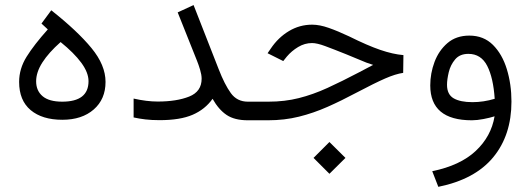

<svg xmlns="http://www.w3.org/2000/svg" viewBox="-20 -473 2086 755"><path d="M181.6 -432.6Q284.7 -351.1 339.8 -283.9Q395 -216.8 395 -150.9Q395 -83 348.6 -42.5Q302.2 -2 225.1 -2Q146 -2 100.6 -40Q55.2 -78.1 55.2 -150.9Q55.2 -202.6 84.5 -249.8Q113.8 -296.9 168 -357.4L143.1 -380.4ZM218.3 -307.6Q171.4 -266.1 146.7 -227.5Q122.1 -189 122.1 -153.3Q122.1 -116.2 147.5 -94.7Q172.9 -73.2 224.6 -73.2Q328.1 -73.2 328.1 -153.8Q328.1 -187.5 299.6 -226.3Q271 -265.1 218.3 -307.6Z M505.4 -85.4Q557.1 -73.7 600.1 -73.7Q674.8 -73.7 723.9 -93.3Q772.9 -112.8 772.9 -163.6Q772.9 -178.7 766.8 -199Q760.7 -219.2 754.9 -233.4L678.7 -424.3L741.2 -453.1L839.8 -201.2Q863.3 -140.6 887.7 -106.9Q912.1 -73.2 954.6 -73.2H975.1V0H954.6Q902.3 0 871.1 -21Q839.8 -42 815.9 -84.5Q786.6 -43 737.5 -21.7Q688.5 -0.5 607.4 -0.5Q576.7 -0.5 552 -3.4Q527.3 -6.3 505.4 -11.2Z M1212.9 147.9 1275.4 85.4 1338.4 147.9 1275.4 210.4ZM955.6 0V-73.2H1035.2Q1099.6 -73.2 1155 -87.2Q1210.4 -101.1 1267.6 -127.2Q1324.7 -153.3 1393.6 -189.5L1447.3 -217.8Q1430.2 -223.1 1420.7 -226.8Q1411.1 -230.5 1394.8 -237.5Q1378.4 -244.6 1340.8 -259.8Q1291 -279.8 1258.8 -291.7Q1226.6 -303.7 1207 -303.7Q1178.2 -303.7 1152.3 -288.1Q1126.5 -272.5 1107.9 -250.5L1093.8 -232.9L1032.2 -263.7L1044.9 -282.2Q1074.2 -325.7 1116.2 -350.8Q1158.2 -376 1207.5 -376Q1236.8 -376 1272.9 -363.3Q1309.1 -350.6 1352.5 -330.1Q1425.3 -293.9 1475.1 -276.9Q1524.9 -259.8 1566.4 -256.3L1565.4 -186.5Q1535.2 -182.1 1494.4 -164.3Q1453.6 -146.5 1382.3 -108.9Q1322.8 -77.1 1267.6 -52.7Q1212.4 -28.3 1155.5 -14.2Q1098.6 0 1033.7 0Z M1924.8 -15.6Q1906.7 -9.8 1881.1 -4.9Q1855.5 0 1835.4 0Q1671.9 0 1671.9 -137.2Q1671.9 -184.6 1688.7 -229.5Q1705.6 -274.4 1739.7 -303.7Q1773.9 -333 1825.7 -333Q1881.8 -333 1918.5 -296.4Q1955.1 -259.8 1973.1 -200.7Q1991.2 -141.6 1991.2 -73.7Q1991.2 58.6 1919.4 145.5Q1847.7 232.4 1703.6 261.7L1679.7 200.2Q1789.6 177.7 1850.6 120.6Q1911.6 63.5 1924.8 -15.6ZM1925.3 -84.5Q1919.9 -167 1895.8 -214.1Q1871.6 -261.2 1821.8 -261.2Q1788.1 -261.2 1769.8 -239.5Q1751.5 -217.8 1744.6 -189Q1737.8 -160.2 1737.8 -139.6Q1737.8 -101.6 1763.9 -86.4Q1790 -71.3 1837.9 -71.3Q1881.3 -71.3 1925.3 -84.5Z"/></svg>

Font: Vazir Light WOL
Style: Light-WOL
Weight: 300
Designer: Saber Rastikerdar
Foundry: Saber Rastikerdar
Version: Version 30.0.0